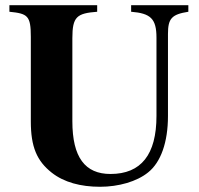

<svg xmlns="http://www.w3.org/2000/svg" viewBox="-20 -696 762 735"><path d="M701 -676H482V-651C556 -645 579 -625 579 -552V-252C579 -104 520 -30 403 -30C306 -30 257 -93 257 -232V-550C257 -632 274 -645 352 -651V-676H16V-651C86 -644 98 -636 98 -555V-231C98 -134 121 -80 178 -35C225 2 289 19 363 19C434 19 504 -1 547 -36C596 -75 623 -152 623 -252V-566C623 -625 637 -641 701 -651Z"/></svg>

Font: XITS
Style: Bold
Weight: 700
Designer: MicroPress Inc., with final additions and corrections provided by Coen Hoffman, Elsevier (retired)
Version: Version 1.107